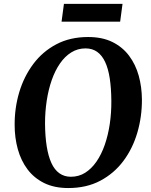

<svg xmlns="http://www.w3.org/2000/svg" viewBox="-20 -940 764 970"><path d="M325 10Q254.5 10 203.2 -15.2Q152 -40.5 119 -84.5Q86 -128.5 70 -186.2Q54 -244 54 -308.5Q53.5 -394.5 77.2 -474Q101 -553.5 148 -616.5Q195 -679.5 264.5 -716.2Q334 -753 425.5 -753Q496.5 -753 547.8 -727.8Q599 -702.5 632 -658.5Q665 -614.5 680.8 -557.8Q696.5 -501 697 -438Q697.5 -351 674 -270.5Q650.5 -190 603.5 -127Q556.5 -64 486.8 -27Q417 10 325 10ZM338 -47Q378 -47 410.2 -67.2Q442.5 -87.5 467.5 -123.8Q492.5 -160 509.2 -208.2Q526 -256.5 534.5 -313.2Q543 -370 542.5 -430.5Q542 -494.5 534.5 -543.8Q527 -593 511.2 -626.8Q495.5 -660.5 471 -678Q446.5 -695.5 412 -695.5Q372.5 -695.5 340 -675.2Q307.5 -655 282.8 -619Q258 -583 241.2 -535Q224.5 -487 216 -431.2Q207.5 -375.5 207.5 -316Q208 -251 216 -200.8Q224 -150.5 239.8 -116.2Q255.5 -82 280.2 -64.5Q305 -47 338 -47ZM303 -920.5H599L587 -830.5H291Z"/></svg>

Font: Merriweather
Style: Bold Italic
Weight: 700
Italic angle: -7.8°
Version: Version 2.101